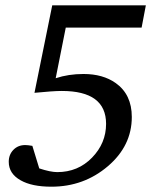

<svg xmlns="http://www.w3.org/2000/svg" viewBox="-20 -691 596 724"><path d="M530 -671 514 -587H228L190 -396Q238 -412 295 -412Q368 -412 416 -378Q477 -335 477 -250Q477 -141 386.5 -64Q296 13 174 13Q100 13 58 -11Q13 -36 13 -81Q13 -108 30.5 -126Q48 -144 75 -144Q85 -144 102 -141L128 -56Q170 -42 196 -42Q274 -42 327 -96.5Q380 -151 380 -224Q380 -348 213 -348Q181 -348 110 -341L177 -671Z"/></svg>

Font: Apparatus SIL
Style: Italic
Weight: 400
Italic angle: -11°
Version: Version 1.0